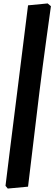

<svg xmlns="http://www.w3.org/2000/svg" viewBox="-20 -827 320 1116"><path d="M276 -791 257 -807 143 -796 78 -276C55 -97 12 253 12 253L25 269L143 258C143 258 188 -119 209 -291C229 -457 276 -791 276 -791Z"/></svg>

Font: Alegreya SC Black
Style: Italic
Weight: 900
Italic angle: -7°
Designer: Juan Pablo del Peral
Foundry: Huerta Tipografica
Version: Version 2.007;PS 002.007;hotconv 1.0.88;makeotf.lib2.5.64775